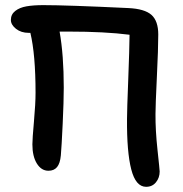

<svg xmlns="http://www.w3.org/2000/svg" viewBox="-20 -701 707 741"><path d="M167 -42Q139.6 -42 122.3 -69.8Q105 -97.7 105 -144Q105 -164.6 111.1 -232.9Q117.2 -301.3 117.2 -342.8Q117.2 -490.2 97.2 -574.2H90.8Q61.5 -574.2 41.7 -589.8Q22 -605.5 22 -624Q22 -645.5 38.8 -658.7Q55.7 -671.9 82 -676.5Q108.4 -681.2 147 -681.2Q237.3 -681.2 475.1 -669.9Q538.1 -667 564.5 -643.6Q590.8 -620.1 590.8 -567.9Q590.8 -514.2 585.4 -403.6Q580.1 -293 580.1 -261.2Q579.6 -198.7 587.9 -122.1Q596.2 -45.4 596.2 -39.1Q596.2 -15.1 582 2.4Q567.9 20 543.9 20Q503.9 20 486.6 -47.1Q469.2 -114.3 470.2 -242.2Q470.2 -274.9 474.9 -393.3Q479.5 -511.7 480 -566.9Q384.8 -579.1 244.1 -579.1H210Q226.1 -488.3 226.1 -362.8Q226.1 -310.5 221.9 -222.7Q217.8 -134.8 214.8 -101.1Q211.9 -70.3 200.2 -56.2Q188.5 -42 167 -42Z"/></svg>

Font: Shantell Sans Irregular
Style: Regular
Weight: 500
Designer: Stephen Nixon, Anya Danilova, Shantell Martin
Foundry: Arrow Type
Version: Version 1.006;[9816181b4]